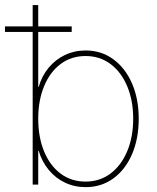

<svg xmlns="http://www.w3.org/2000/svg" viewBox="-46 -748 635 778"><path d="M300.8 10.3Q255.4 10.3 217 -8.1Q178.7 -26.4 151.4 -59.6Q124 -92.8 110.8 -136.7H108.9V0H86.4V-727.5H108.9V-396H110.8Q123.5 -440.4 151.1 -473.6Q178.7 -506.8 217 -525.1Q255.4 -543.5 300.8 -543.5Q364.7 -543.5 413.3 -507.8Q461.9 -472.2 489 -409.7Q516.1 -347.2 516.1 -267.1Q516.1 -186.5 489.3 -123.8Q462.4 -61 413.8 -25.4Q365.2 10.3 300.8 10.3ZM300.8 -12.2Q358.4 -12.2 401.9 -44.9Q445.3 -77.6 469.5 -135.3Q493.7 -192.9 493.7 -267.1Q493.7 -340.8 469.5 -398.4Q445.3 -456.1 401.9 -488.5Q358.4 -521 300.8 -521Q242.7 -521 199.5 -488.5Q156.2 -456.1 132.6 -398.4Q108.9 -340.8 108.9 -267.1Q108.9 -192.9 132.3 -135.3Q155.8 -77.6 199 -44.9Q242.2 -12.2 300.8 -12.2ZM-25.9 -618.7V-641.1H244.6V-618.7Z"/></svg>

Font: Inter 20pt Thin
Style: Regular
Weight: 250
Version: Version 4.001;git-66647c0bb